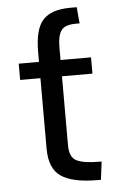

<svg xmlns="http://www.w3.org/2000/svg" viewBox="-53 -773 512 815"><g transform="rotate(-5 203.0 -365.5)"><path d="M330.1 3.9Q224.1 3.9 174.8 -29.3Q125.5 -62.5 125.5 -147.9V-448.2H39.1V-517.6H125.5V-559.1Q125.5 -657.2 161.1 -696Q196.8 -734.9 277.8 -734.9H305.2L311.5 -665.5H295.4Q270.5 -665.5 252.9 -658.7Q235.4 -651.9 226.3 -631.3Q217.3 -610.8 217.3 -569.3V-517.6H347.2V-448.2H217.3V-153.8Q217.3 -102.5 247.6 -87.9Q277.8 -73.2 343.3 -73.2H353.5L343.8 3.9Z"/></g></svg>

Font: Monda
Style: Regular
Weight: 400
Designer: Vernon Adams
Foundry: Vernon Adams
Version: Version 2.100; ttfautohint (v1.8.3)